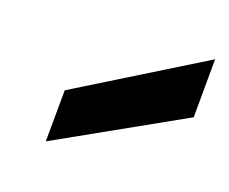

<svg xmlns="http://www.w3.org/2000/svg" viewBox="-47 -817 406 340"><g transform="rotate(15 155.5 -647.0)"><path d="M59 -538 68 -634 311 -756 301 -647Z"/></g></svg>

Font: DM Sans 20pt ExtraBold
Style: Italic
Weight: 800
Italic angle: -10°
Version: Version 4.004;gftools[0.9.30]